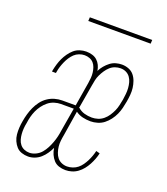

<svg xmlns="http://www.w3.org/2000/svg" viewBox="-128 -769 756 868"><g transform="rotate(20 250.0 -335.5)"><path d="M107 8Q91 8 76 3Q61 -2 51 -13Q41 -24 34.5 -38.5Q28 -53 26.5 -69Q25 -85 26 -101.5Q27 -118 30 -134Q33 -152 38 -169.5Q43 -187 50.5 -203.5Q58 -220 69.5 -235.5Q81 -251 97 -262Q113 -273 131 -278Q149 -283 166 -283H231L250 -398Q252 -410 253 -423Q254 -436 252.5 -448.5Q251 -461 247 -472.5Q243 -484 235.5 -492.5Q228 -501 216.5 -505.5Q205 -510 192 -510Q179 -510 166 -505Q153 -500 143.5 -491Q134 -482 126.5 -470.5Q119 -459 113.5 -446.5Q108 -434 104 -421.5Q100 -409 98 -396L97 -390H78L79 -397Q82 -412 86.5 -427Q91 -442 97.5 -456Q104 -470 113.5 -483.5Q123 -497 135 -507.5Q147 -518 162.5 -523Q178 -528 193 -528Q208 -528 222 -524Q236 -520 246 -511Q256 -502 262 -489.5Q268 -477 270 -463Q277 -477 287 -489Q297 -501 309.5 -510.5Q322 -520 336.5 -524Q351 -528 365 -528Q382 -528 397.5 -522Q413 -516 423 -504Q433 -492 438.5 -476.5Q444 -461 446 -445Q448 -429 446.5 -412Q445 -395 442 -378Q439 -361 435 -345Q431 -329 424 -313.5Q417 -298 406 -283.5Q395 -269 381.5 -258.5Q368 -248 351 -243Q334 -238 318 -238Q298 -238 279.5 -242.5Q261 -247 246 -258L227 -139Q224 -124 222.5 -109.5Q221 -95 222.5 -81.5Q224 -68 228.5 -54.5Q233 -41 241 -31Q249 -21 261.5 -15.5Q274 -10 288 -10Q301 -10 314.5 -14.5Q328 -19 338.5 -27.5Q349 -36 357 -47.5Q365 -59 371 -71Q377 -83 381.5 -95.5Q386 -108 389 -121L407 -116Q404 -102 398.5 -87.5Q393 -73 385.5 -59Q378 -45 368 -32.5Q358 -20 345 -10.5Q332 -1 317 3.5Q302 8 287 8Q270 8 255 3Q240 -2 230 -13Q220 -24 213.5 -38.5Q207 -53 205 -69Q198 -54 188.5 -40Q179 -26 166.5 -15Q154 -4 138.5 2Q123 8 107 8ZM318 -256Q332 -256 346.5 -260.5Q361 -265 373 -275Q385 -285 393.5 -298Q402 -311 408 -324.5Q414 -338 417 -352Q420 -366 423 -381Q425 -395 426.5 -409Q428 -423 427 -437Q426 -451 422.5 -464Q419 -477 411.5 -487.5Q404 -498 392 -504Q380 -510 365 -510Q352 -510 339 -505.5Q326 -501 315.5 -491.5Q305 -482 297 -470Q289 -458 283 -445.5Q277 -433 274 -419.5Q271 -406 269 -393L249 -276L251 -278Q264 -266 281.5 -261Q299 -256 318 -256ZM107 -10Q122 -10 137.5 -17.5Q153 -25 163.5 -37.5Q174 -50 181.5 -64.5Q189 -79 194.5 -94Q200 -109 203.5 -124Q207 -139 209 -154L228 -266H166Q151 -266 135 -261Q119 -256 106 -245.5Q93 -235 83 -221.5Q73 -208 66.5 -193.5Q60 -179 56 -163.5Q52 -148 50 -132Q47 -118 46 -104.5Q45 -91 46 -78Q47 -65 50.5 -52.5Q54 -40 62 -30Q70 -20 82 -15Q94 -10 107 -10ZM154 -661 155 -679H455L454 -661Z"/></g></svg>

Font: Iosevka Thin
Style: Italic
Weight: 100
Italic angle: -9°
Monospace: yes
Designer: Belleve Invis
Foundry: Belleve Invis
Version: Version 32.5.0; ttfautohint (v1.8.4)